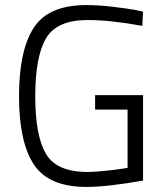

<svg xmlns="http://www.w3.org/2000/svg" viewBox="-20 -727 651 757"><path d="M355 -295V-352H544V-15Q402 10 321 10Q172 10 113.5 -78.5Q55 -167 55 -347Q55 -528 113 -617.5Q171 -707 320 -707Q367 -707 423 -700.5Q479 -694 512 -688L544 -681L541 -625Q416 -648 325 -648Q204 -648 161.5 -576Q119 -504 119 -347Q119 -191 161.5 -120Q204 -49 324 -49Q352 -49 390.5 -53Q429 -57 456 -61L483 -65V-295Z"/></svg>

Font: TitilliumText22L Lt
Style: Thin
Weight: 300
Designer: Campivisivi
Foundry: Campivisivi
Version: 1.000